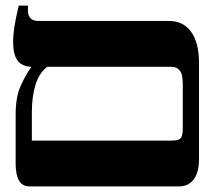

<svg xmlns="http://www.w3.org/2000/svg" viewBox="-20 -667 776 687"><path d="M85 0Q36 0 36 -82V-257Q36 -319 53 -357.5Q70 -396 91 -426V-428Q57 -430 42 -451.5Q27 -473 27 -517Q27 -543 31.5 -571.5Q36 -600 47 -647H80V-629Q80 -592 118 -592H585Q636 -592 664 -553Q692 -514 692 -443V-97Q692 -50 673 -25Q654 0 621 0ZM94 -164H596Q621 -164 627.5 -174Q634 -184 634 -207V-365Q634 -402 623 -415Q612 -428 594 -428H149Q120 -406 107 -363.5Q94 -321 94 -266Z"/></svg>

Font: Noto Serif Hebrew Condensed ExtraBold
Style: Regular
Weight: 800
Width: 3
Designer: Monotype Design Team
Foundry: Monotype Imaging Inc.
Version: Version 2.004; ttfautohint (v1.8.4.7-5d5b)